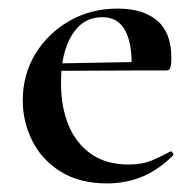

<svg xmlns="http://www.w3.org/2000/svg" viewBox="-20 -415 454 447"><path d="M229 12Q166 12 122 -15Q78 -42 55.5 -86.5Q33 -131 33 -181Q33 -241 62 -289Q91 -337 141 -366Q191 -395 254 -395Q313 -395 346 -367Q379 -339 379 -280Q379 -267 377 -259Q375 -251 368 -251H286Q289 -309 272.5 -342Q256 -375 218 -375Q173 -375 147.5 -333.5Q122 -292 122 -223Q122 -165 140 -122.5Q158 -80 193 -56Q228 -32 279 -32Q310 -32 331 -40.5Q352 -49 376 -62Q378 -64 381.5 -60Q385 -56 383 -53Q347 -18 309.5 -3Q272 12 229 12ZM93 -250 92 -267 314 -271V-251Z"/></svg>

Font: Cormorant Garamond Light SemiBold
Style: Regular
Weight: 600
Version: Version 4.001